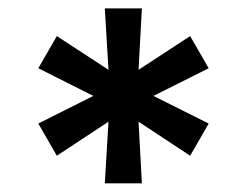

<svg xmlns="http://www.w3.org/2000/svg" viewBox="-20 -747 577 449"><path d="M311.8 -318.2H225.1L233.7 -462.4L112.9 -382.8L69.6 -458.1L198.2 -522.7L69.6 -587.4L112.9 -662.6L233.7 -583.8L225.1 -727.3H311.8L304 -583.8L424.7 -662.6L468 -587.4L338.8 -522.7L468 -458.1L424.7 -382.8L304 -462.4Z"/></svg>

Font: Riot Sans
Style: Bold
Weight: 600
Designer: Rasmus Andersson
Foundry: rsms
Version: Version 4.001